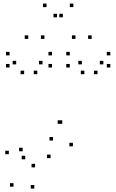

<svg xmlns="http://www.w3.org/2000/svg" viewBox="-20 -848 660 1089"><path d="M393.5 -18V-38H373.5V-18ZM566.2 -482.9V-502.9H546.2V-482.9ZM533 -427.2V-447.2H513V-427.2ZM605.7 -465.2V-485.2H585.7V-465.2ZM605.7 -533.8V-553.8H585.7V-533.8ZM375.8 -533.8V-553.8H355.8V-533.8ZM375.8 -465.2V-485.2H355.8V-465.2ZM458.4 -427.2V-447.2H438.4V-427.2ZM444.3 -482.9V-502.9H424.3V-482.9ZM333.2 -145.7V-165.7H313.2V-145.7ZM327 -145.7V-165.7H307V-145.7ZM221.1 -482.9V-502.9H201.1V-482.9ZM191.5 -427.2V-447.2H171.5V-427.2ZM275 -465.2V-485.2H255V-465.2ZM275 -533.8V-553.8H255V-533.8ZM34.2 -533.8V-553.8H14.2V-533.8ZM34.2 -465.2V-485.2H14.2V-465.2ZM116.9 -427.2V-447.2H96.9V-427.2ZM71.8 -482.9V-502.9H51.8V-482.9ZM266.9 48.8V28.8H246.9V48.8ZM280.8 -50.8V-70.8H260.8V-50.8ZM178.9 101.3V81.3H158.9V101.3ZM123.1 55.6V35.6H103.1V55.6ZM108.5 9.9V-10.1H88.5V9.9ZM30 26.8V6.8H10V26.8ZM56.8 210.8V190.8H36.8V210.8ZM174.5 221.5V201.5H154.5V221.5ZM232 -627.4V-647.4H212V-627.4ZM336.5 -749.8V-769.8H316.5V-749.8ZM303.5 -749.8V-769.8H283.5V-749.8ZM408 -627.4V-647.4H388V-627.4ZM499.8 -627.4V-647.4H479.8V-627.4ZM396.1 -807.7V-827.7H376.1V-807.7ZM243.9 -807.7V-827.7H223.9V-807.7ZM140.2 -627.4V-647.4H120.2V-627.4Z"/></svg>

Font: Monaspace Xenon Dots Var
Style: Regular
Weight: 400
Designer: Riley Cran and the Lettermatic Team
Version: Version 1.100 (Monaspace Xenon Dots)